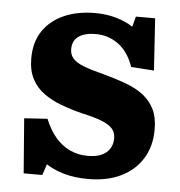

<svg xmlns="http://www.w3.org/2000/svg" viewBox="-44 -569 586 626"><g transform="rotate(5 248.5 -256.5)"><path d="M56 14 42 -165 118 -170Q133 -133 154 -109Q175 -85 201.5 -73Q228 -61 259 -61Q299 -61 319.5 -78.5Q340 -96 340 -126Q340 -145 328.5 -157.5Q317 -170 292.5 -179.5Q268 -189 227 -198Q191 -207 159 -219Q127 -231 102 -249Q77 -267 62.5 -294.5Q48 -322 48 -362Q48 -415 72.5 -451.5Q97 -488 141 -507.5Q185 -527 243 -527Q282 -527 314.5 -517Q347 -507 367 -493L376 -527H439L450 -357L375 -362Q358 -411 325 -435Q292 -459 251 -459Q215 -459 195 -445Q175 -431 175 -403Q175 -385 186 -372.5Q197 -360 221.5 -350.5Q246 -341 286 -331Q327 -320 361 -307.5Q395 -295 419 -276.5Q443 -258 456 -231.5Q469 -205 469 -166Q469 -110 443.5 -69.5Q418 -29 373 -7.5Q328 14 267 14Q222 14 187.5 4Q153 -6 129 -22L117 14Z"/></g></svg>

Font: Literata 18pt
Style: Bold
Weight: 700
Designer: Latin by Veronika Burian and Jose Scaglione. Greek by Irene Vlachou. Cyrillic by Vera Evstafieva.
Foundry: TypeTogether
Version: Version 3.103;gftools[0.9.29]